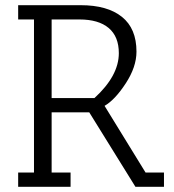

<svg xmlns="http://www.w3.org/2000/svg" viewBox="-20 -720 672 740"><path d="M50 -645V-700H291Q394 -700 450 -655Q506 -610 506 -521Q506 -462 464.5 -398.5Q423 -335 383 -312L541 -55H612V0H502L324 -287H179V-55H252V0H50V-55H111V-645ZM286 -645H179V-342H344Q438 -428 438 -515Q438 -579 399 -612Q360 -645 286 -645Z"/></svg>

Font: Antic Slab
Style: Regular
Weight: 400
Designer: Santiago Orozco
Foundry: Santiago Orozco
Version: Version 001.002